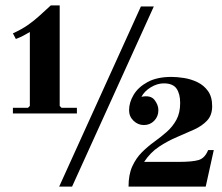

<svg xmlns="http://www.w3.org/2000/svg" viewBox="-20 -694 825 714"><path d="M28 -272V-293H84L91 -300V-575Q77 -567 67 -561.5Q57 -556 39 -549L28 -570Q61 -585 84.5 -601.5Q108 -618 128 -636.5Q148 -655 169 -674H202V-300L209 -293H266V-272ZM200 0 504 -670H552L248 0ZM458 0Q458 -45 472 -75.5Q486 -106 507.5 -127.5Q529 -149 554 -167Q579 -185 600.5 -204Q622 -223 636 -248.5Q650 -274 650 -311Q650 -345 636.5 -364.5Q623 -384 589 -384Q565 -384 541 -369.5Q517 -355 506 -334L460 -284Q460 -313 477 -341.5Q494 -370 529 -389Q564 -408 618 -408Q638 -408 664 -404Q690 -400 714 -388.5Q738 -377 753.5 -355.5Q769 -334 769 -299Q769 -266 750.5 -246Q732 -226 702.5 -212.5Q673 -199 638.5 -184.5Q604 -170 571.5 -148.5Q539 -127 516 -92H644Q696 -92 719 -99Q742 -106 754 -136H775L745 0ZM515 -229Q493 -229 476.5 -245Q460 -261 460 -284L506 -334Q540 -341 554.5 -322.5Q569 -304 569 -284Q569 -261 553.5 -245Q538 -229 515 -229Z"/></svg>

Font: Brygada 1918
Style: Bold
Weight: 700
Designer: Mateusz Machalski | Borys Kosmynka | Przemek Hoffer
Foundry: NIEPODLEGLA 2018
Version: Version 3.006